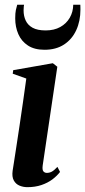

<svg xmlns="http://www.w3.org/2000/svg" viewBox="-20 -782 361 814"><path d="M96 11.5Q78.5 11.5 62.8 5Q47 -1.5 38.5 -17Q30 -32.5 33.5 -58Q34.5 -65 38.8 -91.8Q43 -118.5 49.2 -159.2Q55.5 -200 62.8 -248.8Q70 -297.5 77.5 -349.2Q85 -401 91.5 -449L34 -469.5L36 -484.5L204 -514L223 -499L161 -80.5Q158.5 -61.5 164.2 -55.2Q170 -49 178.5 -49Q189.5 -49 199.5 -54.2Q209.5 -59.5 223.5 -74.5L234.5 -53Q221.5 -36 201.8 -21.2Q182 -6.5 155.5 2.5Q129 11.5 96 11.5ZM168.5 -571Q126 -571 98.5 -589Q71 -607 57.8 -637.2Q44.5 -667.5 44.5 -704Q44.5 -726.5 47.2 -739.2Q50 -752 53 -762H82Q81.5 -759 80.8 -753.8Q80 -748.5 80 -738Q80 -714 89 -694.8Q98 -675.5 118.5 -664.2Q139 -653 173.5 -653Q209.5 -653 235.5 -667.5Q261.5 -682 275.8 -706.8Q290 -731.5 290.5 -762H320.5Q320.5 -757.5 320.8 -753.5Q321 -749.5 321 -741.5Q321 -692.5 303.2 -654Q285.5 -615.5 251.5 -593.2Q217.5 -571 168.5 -571Z"/></svg>

Font: Merriweather 144pt SemiBold
Style: Italic
Weight: 600
Italic angle: -7.8°
Version: Version 2.101